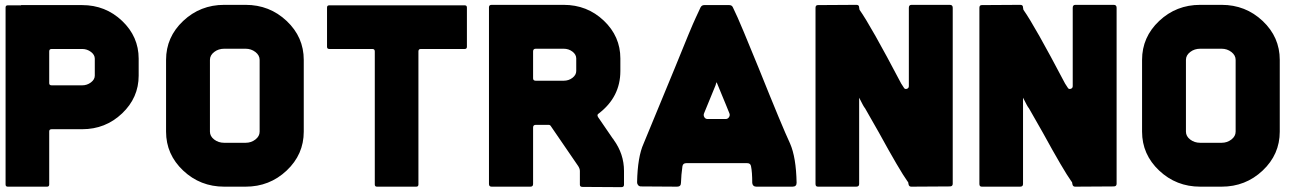

<svg xmlns="http://www.w3.org/2000/svg" viewBox="-20 -770 5429 792"><path d="M319 -749Q415 -749 483.5 -684Q552 -619 552 -528V-458Q552 -367 483.5 -302Q415 -237 319 -237H193Q183 -237 183 -228V-9Q183 0 174 0H12Q3 0 3 -9V-739Q3 -748 12 -748H67V-749ZM371 -458V-528Q371 -544 355 -556Q339 -568 319 -568H193Q183 -568 183 -558V-427Q183 -418 193 -418H319Q339 -418 355 -430Q371 -442 371 -458Z M993 -569H905Q881 -569 863.5 -555.5Q846 -542 846 -523V-227Q846 -208 863.5 -194.5Q881 -181 905 -181H993Q1016 -181 1033.5 -194.5Q1051 -208 1051 -227V-523Q1051 -542 1033.5 -555.5Q1016 -569 993 -569ZM993 0H905Q806 0 735.5 -66.5Q665 -133 665 -227V-523Q665 -617 735.5 -683.5Q806 -750 905 -750H993Q1092 -750 1162.5 -683.5Q1233 -617 1233 -523V-227Q1233 -133 1162.5 -66.5Q1092 0 993 0Z M1906 -739V-577Q1906 -568 1897 -568H1716Q1706 -568 1706 -558V-9Q1706 0 1697 0H1535Q1526 0 1526 -9V-558Q1526 -568 1516 -568H1338Q1329 -568 1329 -577V-739Q1329 -748 1338 -748H1897Q1906 -748 1906 -739Z M2511 -194Q2554 -135 2554 -65V-8Q2554 2 2543 2L2383 1Q2372 1 2372 -8V-65Q2372 -74 2365 -85L2252 -250Q2249 -255 2243 -255H2190Q2179 -255 2179 -244V-11Q2179 0 2168 0H2008Q1997 0 1997 -11V-740Q1997 -750 2008 -750H2305Q2402 -750 2470.5 -685Q2539 -620 2539 -529V-477Q2539 -370 2450 -302Q2441 -297 2447 -287L2508 -198Q2509 -198 2510 -196ZM2179 -447Q2179 -437 2190 -437H2305Q2326 -437 2341.5 -449Q2357 -461 2357 -477V-529Q2357 -545 2341.5 -557Q2326 -569 2305 -569H2190Q2179 -569 2179 -558Z M3239 -178Q3264 -121 3266 -16Q3266 0 3249 0H3100Q3085 0 3083 -15Q3083 -60 3078 -84Q3076 -97 3062 -97H2811Q2797 -97 2795 -84Q2790 -49 2789 -16Q2789 0 2773 0L2624 -1Q2617 -1 2612.5 -6Q2608 -11 2608 -18Q2610 -123 2635 -178Q2639 -187 2763 -488Q2832 -659 2850 -697L2870 -740Q2875 -749 2885 -749H2988Q2999 -749 3003 -740L3023 -697Q3031 -681 3110 -488Q3208 -244 3239 -178ZM2899 -279H2973Q2982 -279 2987 -286.5Q2992 -294 2989 -302Q2984 -315 2974 -339Q2964 -363 2956 -382.5Q2948 -402 2941 -419Q2940 -421 2938.5 -425Q2937 -429 2936 -431Q2935 -429 2933.5 -425Q2932 -421 2932 -419L2884 -302Q2881 -294 2885.5 -286.5Q2890 -279 2899 -279Z M3728 -9Q3726 -17 3726 -19L3724 -21Q3691 -67 3605 -224Q3552 -318 3548 -324L3547 -325L3543 -331L3539 -338Q3534 -347 3524 -367V-11Q3524 0 3512 0H3354Q3344 0 3344 -11V-738Q3344 -749 3354 -749L3513 -750Q3524 -750 3524 -739Q3524 -735 3525 -734Q3525 -730 3526 -729Q3572 -664 3696 -428Q3696 -427 3697 -426Q3702 -419 3708 -409Q3712 -401 3720.5 -403.5Q3729 -406 3729 -415V-738Q3729 -750 3740 -750H3898Q3910 -750 3910 -738V-12Q3910 -1 3898 -1L3739 0Q3730 0 3728 -9Z M4404 -9Q4402 -17 4402 -19L4400 -21Q4367 -67 4281 -224Q4228 -318 4224 -324L4223 -325L4219 -331L4215 -338Q4210 -347 4200 -367V-11Q4200 0 4188 0H4030Q4020 0 4020 -11V-738Q4020 -749 4030 -749L4189 -750Q4200 -750 4200 -739Q4200 -735 4201 -734Q4201 -730 4202 -729Q4248 -664 4372 -428Q4372 -427 4373 -426Q4378 -419 4384 -409Q4388 -401 4396.5 -403.5Q4405 -406 4405 -415V-738Q4405 -750 4416 -750H4574Q4586 -750 4586 -738V-12Q4586 -1 4574 -1L4415 0Q4406 0 4404 -9Z M5019 -569H4931Q4907 -569 4889.5 -555.5Q4872 -542 4872 -523V-227Q4872 -208 4889.5 -194.5Q4907 -181 4931 -181H5019Q5042 -181 5059.5 -194.5Q5077 -208 5077 -227V-523Q5077 -542 5059.5 -555.5Q5042 -569 5019 -569ZM5019 0H4931Q4832 0 4761.5 -66.5Q4691 -133 4691 -227V-523Q4691 -617 4761.5 -683.5Q4832 -750 4931 -750H5019Q5118 -750 5188.5 -683.5Q5259 -617 5259 -523V-227Q5259 -133 5188.5 -66.5Q5118 0 5019 0Z"/></svg>

Font: Punc
Style: Bold
Weight: 400
Designer: The Kinetic
Foundry: The Kinetic
Version: Version 1.000;PS 001.001;hotconv 1.0.56